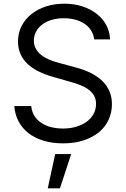

<svg xmlns="http://www.w3.org/2000/svg" viewBox="-20 -757 678 1031"><path d="M485.8 -545.5Q482.6 -572.4 469.1 -593.6Q455.6 -614.7 433.9 -629.3Q412.3 -643.8 383.9 -651.5Q355.5 -659.1 322.4 -659.1Q286.2 -659.1 256.6 -650Q226.9 -641 206 -624.8Q185 -608.7 173.5 -586.6Q161.9 -564.6 161.9 -538.4Q161.9 -518.8 168.7 -503.2Q175.4 -487.6 186.4 -475.5Q197.4 -463.4 212 -454Q226.6 -444.6 242.2 -437.9Q257.8 -431.1 273.4 -426.1Q289.1 -421.2 302.6 -417.6L376.4 -397.7Q395.2 -392.8 417.8 -385.5Q440.3 -378.2 463.1 -367.4Q485.8 -356.5 506.9 -341.3Q528.1 -326 544.6 -305.4Q561.1 -284.8 571 -258.2Q581 -231.5 581 -197.4Q581 -153.4 563.6 -114.9Q546.2 -76.3 512.6 -48.1Q479 -19.9 430 -3.6Q381 12.8 318.2 12.8Q259.6 12.8 212.7 -1.8Q165.8 -16.3 132.3 -42.6Q98.7 -68.9 79.4 -105.8Q60 -142.8 56.8 -187.5H147.7Q150.6 -156.6 165.3 -133.9Q180 -111.2 203.1 -96.2Q226.2 -81.3 256 -74Q285.9 -66.8 318.2 -66.8Q356.2 -66.8 388.5 -76.2Q420.8 -85.6 444.8 -103Q468.8 -120.4 482.2 -144.7Q495.7 -169 495.7 -198.9Q495.7 -226.2 483.8 -245.4Q471.9 -264.6 452.1 -278.4Q432.2 -292.3 405.9 -302Q379.6 -311.8 350.9 -319.6L261.4 -345.2Q218.8 -357.6 184.7 -374.8Q150.6 -392 126.6 -415.1Q102.6 -438.2 89.7 -467.9Q76.7 -497.5 76.7 -534.1Q76.7 -579.9 96.1 -617.4Q115.4 -654.8 149 -681.5Q182.5 -708.1 227.8 -722.7Q273.1 -737.2 325.3 -737.2Q378.2 -737.2 422.6 -722.7Q467 -708.1 499.5 -682.5Q532 -657 550.8 -621.8Q569.6 -586.6 571 -545.5ZM276.3 70.3H362.2L301.8 254.3H236.5Z"/></svg>

Font: Interop
Style: Regular
Weight: 400
Designer: Rasmus Andersson, Google, Jang Haemin
Foundry: jhaemin
Version: Version 1.008